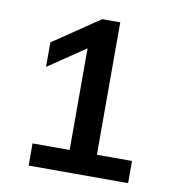

<svg xmlns="http://www.w3.org/2000/svg" viewBox="-64 -866 549 614"><g transform="rotate(10 211.0 -559.0)"><path d="M69 -308V-380H189.5V-710L69 -628.5V-708L219.5 -810H278V-380H392V-308Z"/></g></svg>

Font: Encode Sans SemiExpanded SemiExpanded Medium
Style: Regular
Weight: 500
Width: 6
Designer: Multiple Designers
Foundry: Impallari Type
Version: Version 3.000; ttfautohint (v1.8.3) -l 8 -r 50 -G 200 -x 14 